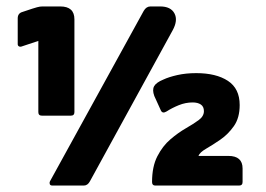

<svg xmlns="http://www.w3.org/2000/svg" viewBox="-20 -576 825 596"><path d="M99 -449 48 -432Q43 -430 39 -432Q35 -434 35 -439V-519Q35 -535 50 -539L80 -549Q86 -551 95 -553.5Q104 -556 112 -556H167Q211 -556 211 -516V-228Q211 -217 200 -217H110Q99 -217 99 -228ZM143 0Q136 0 134.5 -4.5Q133 -9 135 -13L426 -542Q434 -556 447 -556H477Q510 -556 521.5 -534.5Q533 -513 516 -482L259 -13Q252 0 240 0ZM596 -92H689Q733 -92 733 -53V-11Q733 0 722 0H462Q452 0 452 -11Q452 -59 468.5 -91Q485 -123 509 -143.5Q533 -164 556.5 -177.5Q580 -191 596.5 -203Q613 -215 613 -231Q613 -245 603.5 -251.5Q594 -258 578 -258Q556 -258 535 -249.5Q514 -241 497 -230Q484 -222 479 -234L459 -278Q452 -297 458.5 -308.5Q465 -320 487 -329Q504 -337 530.5 -343Q557 -349 589 -349Q651 -349 687.5 -325Q724 -301 724 -250Q724 -210 706 -184.5Q688 -159 664 -142.5Q640 -126 620 -114.5Q600 -103 596 -92Z"/></svg>

Font: Zain Black
Style: Regular
Weight: 900
Designer: Zain,Boutros
Foundry: Mobile Telecommunications Company (Zain), 2024
Version: Version 1.50; ttfautohint (v1.8.4)